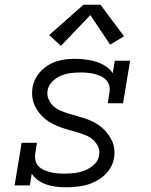

<svg xmlns="http://www.w3.org/2000/svg" viewBox="-20 -788 640 816"><path d="M261 8Q240 8 219 5.5Q198 3 178.5 -3.5Q159 -10 142.5 -21.5Q126 -33 115 -50L107 0H42L72 -181H137L130 -136Q127 -121 130.5 -106.5Q134 -92 143.5 -82Q153 -72 166 -66Q179 -60 193 -56.5Q207 -53 222 -51.5Q237 -50 252 -50Q274 -50 296 -52.5Q318 -55 340 -63.5Q362 -72 380 -88.5Q398 -105 401 -128Q405 -147 397 -164.5Q389 -182 375.5 -194Q362 -206 344.5 -213Q327 -220 309 -225.5Q291 -231 272.5 -236Q254 -241 236.5 -247.5Q219 -254 202.5 -262.5Q186 -271 172 -282.5Q158 -294 146.5 -308.5Q135 -323 127.5 -339.5Q120 -356 117.5 -375Q115 -394 118 -414Q121 -434 130 -452Q139 -470 153 -485Q167 -500 185 -511Q203 -522 222.5 -528Q242 -534 261 -536Q280 -538 299 -538Q322 -538 345 -535Q368 -532 389 -525.5Q410 -519 428.5 -507Q447 -495 459 -477L468 -530H533L503 -349H438L445 -394Q448 -409 444.5 -423Q441 -437 431.5 -447.5Q422 -458 409 -464Q396 -470 382.5 -473.5Q369 -477 354 -478.5Q339 -480 324 -480Q303 -480 281.5 -477.5Q260 -475 239.5 -466.5Q219 -458 202 -441Q185 -424 182 -403Q179 -383 186.5 -366Q194 -349 207.5 -336.5Q221 -324 238.5 -317Q256 -310 274 -304.5Q292 -299 310 -294Q328 -289 345.5 -283Q363 -277 379.5 -268.5Q396 -260 410 -248.5Q424 -237 435.5 -222.5Q447 -208 455 -191.5Q463 -175 465.5 -156Q468 -137 465 -118Q460 -85 438 -58.5Q416 -32 386 -17Q356 -2 324.5 3Q293 8 261 8ZM239 -593 189 -639 335 -768H407L507 -634L448 -598L364 -724Z"/></svg>

Font: Iosevka Slab LtExObl
Style: Regular
Weight: 300
Width: 7
Italic angle: -9°
Monospace: yes
Designer: Belleve Invis
Foundry: Belleve Invis
Version: Version 11.1.0; ttfautohint (v1.8.3)